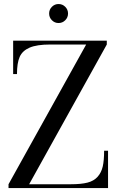

<svg xmlns="http://www.w3.org/2000/svg" viewBox="-20 -957 617 977"><path d="M277.8 -936.5Q297.9 -936.5 312 -922.4Q326.2 -908.2 326.2 -888.2Q326.2 -868.2 312 -854Q297.9 -839.8 277.8 -839.8Q258.3 -839.8 244.1 -854Q230 -868.2 230 -888.2Q230 -908.2 244.1 -922.4Q258.3 -936.5 277.8 -936.5ZM46.9 -750H523.4V-730.5L128.4 -19.5H341.3Q393.1 -19.5 425.3 -27.8Q457.5 -36.1 476.6 -57.4Q495.6 -78.6 502.7 -109.4Q509.8 -140.1 509.8 -189.9H529.8V0H23.4V-19.5L418.5 -730.5H235.4Q167.5 -730.5 130.6 -714.6Q93.8 -698.7 80.1 -667.5Q66.4 -636.2 66.4 -580.1H46.9Z"/></svg>

Font: Bodoni* 11pt
Style: Regular
Weight: 400
Version: Version 2.3